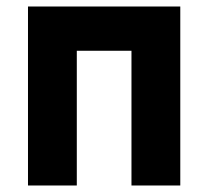

<svg xmlns="http://www.w3.org/2000/svg" viewBox="-20 -570 640 590"><path d="M66 0V-550H534V0H384V-414H216V0Z"/></svg>

Font: NKDuy Mono ExtraBold
Style: Regular
Weight: 800
Monospace: yes
Designer: NKDuy
Foundry: NKDuy
Version: Version 2.251; ttfautohint (v1.8.4.7-5d5b)